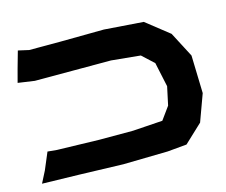

<svg xmlns="http://www.w3.org/2000/svg" viewBox="-87 -706 976 828"><g transform="rotate(-15 400.5 -292.0)"><path d="M54.7 -587.9 33.2 -511.7 17.6 -453.1 91.8 -442.4H257.8H431.6L561.5 -429.7L613.3 -381.8L636.7 -272.5L619.1 -190.4L578.1 -133.8L445.3 -125H294.9L106.4 -129.9L65.4 -133.8L33.2 -57.6L6.8 -5.9L173.8 -2L368.2 3.9L566.4 0L652.3 -7.8L733.4 -84L777.3 -204.1L772.5 -373L713.9 -485.4L611.3 -566.4L436.5 -579.1L240.2 -577.1H102.5Z"/></g></svg>

Font: MaokenAssortedSans-TC
Style: Regular
Weight: 500
Version: Version 0.83